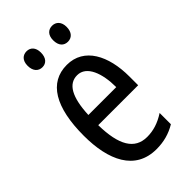

<svg xmlns="http://www.w3.org/2000/svg" viewBox="-224 -787 867 867"><g transform="rotate(-45 209.0 -354.0)"><path d="M87 -668C87 -633 106 -616 130 -616C154 -616 172 -633 172 -668C172 -701 154 -718 130 -718C106 -718 87 -702 87 -668ZM250 -668C250 -633 268 -616 293 -616C317 -616 336 -633 336 -668C336 -701 317 -718 293 -718C269 -718 250 -702 250 -668ZM215 -546C102 -546 43 -447 43 -265C43 -109 96 10 233 10C279 10 320 -1 358 -24V-96C318 -70 281 -59 242 -59C163 -59 125 -123 123 -253H378V-309C378 -442 325 -546 215 -546ZM215 -480C275 -480 302 -405 302 -317H124C129 -428 160 -480 215 -480Z"/></g></svg>

Font: Noto Sans Sinhala ExtraCondensed
Style: Regular
Weight: 400
Width: 2
Designer: Jelle Bosma - Monotype Design Team
Foundry: Monotype Imaging Inc.
Version: Version 2.006